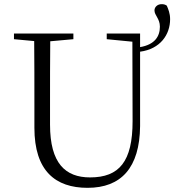

<svg xmlns="http://www.w3.org/2000/svg" viewBox="-20 -886 836 921"><path d="M220 -288V-389C220 -491 220 -591 221 -688L332 -698V-725H47V-698L144 -689C145 -590 145 -490 145 -389V-273C145 -66 246 15 400 15C561 15 650 -81 652 -281V-638C749 -651 796 -720 796 -794C796 -822 787 -843 780 -859C771 -865 764 -866 755 -866C735 -866 721 -852 721 -836C721 -812 747 -797 747 -758C747 -711 722 -672 652 -660V-725H492V-698L615 -686L616 -305C616 -111 552 -35 412 -35C294 -35 220 -102 220 -288Z"/></svg>

Font: Noto Serif CJK SC Light
Style: Regular
Weight: 300
Designer: Ryoko NISHIZUKA 西塚涼子 (kana & ideographs); Frank Grießhammer (Latin, Greek & Cyrillic); Wenlong ZHANG 张文龙 (bopomofo); San
Foundry: Adobe
Version: Version 2.001;hotconv 1.1.0;makeotfexe 2.6.0